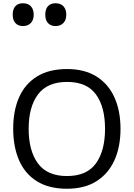

<svg xmlns="http://www.w3.org/2000/svg" viewBox="-20 -1149 821 1179"><path d="M720 -358Q720 -247 682.5 -164.5Q645 -82 572 -36Q499 10 391 10Q280 10 206.5 -36Q133 -82 97 -165Q61 -248 61 -359Q61 -469 97 -551Q133 -633 206.5 -679Q280 -725 392 -725Q499 -725 572 -679.5Q645 -634 682.5 -551.5Q720 -469 720 -358ZM156 -358Q156 -223 213 -145.5Q270 -68 391 -68Q513 -68 569 -145.5Q625 -223 625 -358Q625 -493 569 -569.5Q513 -646 392 -646Q271 -646 213.5 -569.5Q156 -493 156 -358ZM321 -989Q292 -989 275 -1007Q258 -1025 258 -1059Q258 -1092 274 -1110.5Q290 -1129 321 -1129Q353 -1129 370 -1110Q387 -1091 387 -1059Q387 -1026 369 -1007.5Q351 -989 321 -989ZM121 -989Q92 -989 75 -1007Q58 -1025 58 -1059Q58 -1092 74 -1110.5Q90 -1129 121 -1129Q153 -1129 170 -1110Q187 -1091 187 -1059Q187 -1026 169 -1007.5Q151 -989 121 -989Z"/></svg>

Font: Noto Sans Tifinagh SIL
Style: Regular
Weight: 400
Designer: JamraPatel
Foundry: JamraPatel LLC
Version: Version 2.006; ttfautohint (v1.8.4.7-5d5b)